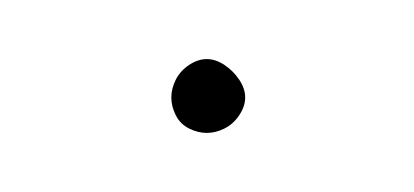

<svg xmlns="http://www.w3.org/2000/svg" viewBox="-20 -833 140 65"><path d="M38 -800Q38 -797 39.5 -794Q41 -791 44 -789.5Q47 -788 50 -788Q53 -788 56 -789.5Q59 -791 61 -794Q63 -797 63 -800Q63 -803 61 -806Q59 -809 56 -811Q53 -813 50 -813Q47 -813 44 -811Q41 -809 39.5 -806Q38 -803 38 -800Z"/></svg>

Font: Linefont Thin
Style: Regular
Weight: 100
Monospace: yes
Version: Version 3.002;gftools[0.9.33]